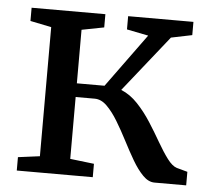

<svg xmlns="http://www.w3.org/2000/svg" viewBox="-44 -596 706 643"><g transform="rotate(5 308.5 -274.0)"><path d="M35 0V-45L108 -54.5V-488.5L37 -503V-547.5H285V-503L210 -488.5V-308.5H303L434 -488.5L361.5 -503V-547.5H581V-503L510.5 -488.5L360 -299.5Q390.5 -287 415.8 -260.2Q441 -233.5 462 -200.8Q483 -168 501.2 -136.2Q519.5 -104.5 536 -82.5Q552.5 -60.5 568 -55.5L604.5 -45.5V0H498Q477.5 0 458.8 -19Q440 -38 422.5 -68Q405 -98 387.8 -131.5Q370.5 -165 352.5 -194.8Q334.5 -224.5 315.2 -243.5Q296 -262.5 274 -262.5H210V-54.5L290.5 -45V0Z"/></g></svg>

Font: Merriweather 36pt
Style: Regular
Weight: 400
Designer: Eben Sorkin
Foundry: Eben Sorkin
Version: Version 2.100